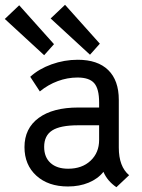

<svg xmlns="http://www.w3.org/2000/svg" viewBox="-67 -767 591 800"><path d="M364 -51Q341 -22 302.5 -6Q264 10 216 10Q134 10 84.5 -35Q35 -80 35 -154Q35 -232 94 -275.5Q153 -319 259 -319H346V-340Q346 -397 325.5 -420.5Q305 -444 256 -444Q214 -444 173.5 -429Q133 -414 99 -386L59 -447Q95 -480 148 -499Q201 -518 257 -518Q340 -518 384 -475Q428 -432 428 -351V-152Q428 -73 471 -37L418 13Q380 -13 364 -51ZM346 -184V-245H259Q184 -245 150.5 -223.5Q117 -202 117 -155Q117 -112 143.5 -88Q170 -64 217 -64Q275 -64 310.5 -97.5Q346 -131 346 -184ZM-47 -688 13 -745 158 -583 117 -537ZM144 -690 204 -747 349 -585 308 -539Z"/></svg>

Font: Bellota Text
Style: Bold
Weight: 700
Designer: Kemie Guaida
Foundry: Kemie Guaida
Version: Version 4.001